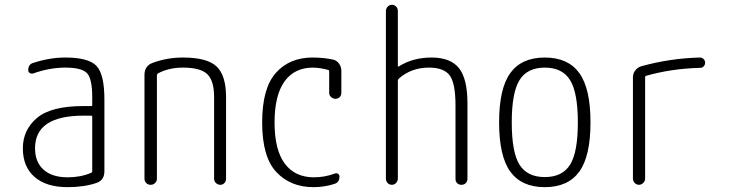

<svg xmlns="http://www.w3.org/2000/svg" viewBox="-20 -770 3040 800"><path d="M328.1 -288.1Q126 -288.1 126 -152.3Q126 -94.7 161.6 -63Q197.3 -31.2 261.7 -31.2Q316.4 -31.2 359.4 -49.8Q364.3 -51.8 364.3 -56.6V-283.2Q364.3 -288.1 359.4 -288.1ZM261.7 9.8Q172.9 9.8 124 -32.7Q75.2 -75.2 75.2 -151.9Q75.2 -228.5 133.8 -278.3Q192.4 -328.1 328.1 -328.1H359.4Q364.3 -328.1 364.3 -332V-365.2Q364.3 -441.4 342.8 -464.8Q321.3 -488.3 252 -488.3Q186.5 -488.3 118.2 -463.9Q110.4 -461.9 104 -465.8Q97.7 -469.7 97.7 -477.5Q97.7 -502 118.2 -507.8Q186.5 -530.3 252 -530.3Q348.6 -530.3 381.8 -495.6Q415 -460.9 415 -355.5V-56.6Q415 -18.6 381.8 -7.8Q331.1 9.8 261.7 9.8Z M582 -25.4V-458Q582 -495.1 615.2 -507.8Q675.8 -530.3 742.2 -530.3Q842.8 -530.3 882.3 -493.2Q921.9 -456.1 921.9 -365.2V-25.4Q921.9 -14.6 915 -7.3Q908.2 0 898.4 0Q887.7 0 879.9 -7.3Q872.1 -14.6 872.1 -25.4V-365.2Q872.1 -433.6 843.8 -460.9Q815.4 -488.3 742.2 -488.3Q682.6 -488.3 637.7 -463.9Q633.8 -460.9 633.8 -456.1V-25.4Q633.8 -15.6 626.5 -7.8Q619.1 0 607.9 0Q596.7 0 589.4 -7.3Q582 -14.6 582 -25.4Z M1286.1 9.8Q1190.4 9.8 1131.3 -53.2Q1072.3 -116.2 1072.3 -259.8Q1072.3 -402.3 1129.4 -466.3Q1186.5 -530.3 1282.2 -530.3Q1328.1 -530.3 1369.1 -521.5Q1383.8 -517.6 1393.1 -504.4Q1402.3 -491.2 1402.3 -474.6V-382.8Q1402.3 -372.1 1395 -365.2Q1387.7 -358.4 1377.9 -358.4Q1367.2 -358.4 1359.4 -365.7Q1351.6 -373 1351.6 -382.8V-472.7Q1351.6 -477.5 1347.7 -478.5Q1317.4 -487.3 1284.2 -488.3Q1207 -488.3 1165.5 -430.7Q1124 -373 1124 -259.8Q1124 -145.5 1166.5 -88.4Q1209 -31.2 1288.1 -31.2Q1333 -31.2 1375 -46.9Q1381.8 -49.8 1388.2 -45.9Q1394.5 -42 1394.5 -34.2Q1394.5 -10.7 1374 -3.9Q1332 9.8 1286.1 9.8Z M1587.9 -26.4V-723.6Q1587.9 -734.4 1595.2 -742.2Q1602.5 -750 1612.8 -750Q1623 -750 1630.4 -742.7Q1637.7 -735.4 1637.7 -723.6V-495.1Q1637.7 -491.2 1641.6 -493.2Q1700.2 -530.3 1778.3 -530.3Q1857.4 -530.3 1892.6 -485.8Q1927.7 -441.4 1927.7 -339.8V-24.4Q1927.7 -14.6 1920.9 -7.3Q1914.1 0 1902.8 0Q1891.6 0 1884.8 -6.8Q1877.9 -13.7 1877.9 -24.4V-330.1Q1877.9 -423.8 1853.5 -456.1Q1829.1 -488.3 1767.6 -488.3Q1693.4 -488.3 1641.6 -442.4Q1637.7 -438.5 1637.7 -433.6V-26.4Q1637.7 -15.6 1630.4 -7.8Q1623 0 1612.8 0Q1602.5 0 1595.2 -7.3Q1587.9 -14.6 1587.9 -26.4Z M2355.5 -436Q2323.2 -488.3 2250 -488.3Q2176.8 -488.3 2144.5 -436Q2112.3 -383.8 2112.3 -259.8Q2112.3 -135.7 2144.5 -84Q2176.8 -32.2 2250 -32.2Q2323.2 -32.2 2355.5 -84Q2387.7 -135.7 2387.7 -259.8Q2387.7 -383.8 2355.5 -436ZM2393.6 -54.7Q2346.7 9.8 2250 9.8Q2153.3 9.8 2106.4 -54.7Q2059.6 -119.1 2059.6 -260.3Q2059.6 -401.4 2106.4 -465.8Q2153.3 -530.3 2250 -530.3Q2346.7 -530.3 2393.6 -465.8Q2440.4 -401.4 2440.4 -260.3Q2440.4 -119.1 2393.6 -54.7Z M2642.6 0Q2631.8 0 2624.5 -7.8Q2617.2 -15.6 2617.2 -26.4V-448.2Q2617.2 -463.9 2627 -476.6Q2636.7 -489.3 2652.3 -494.1Q2772.5 -527.3 2896.5 -530.3Q2905.3 -530.3 2911.6 -523.9Q2918 -517.6 2918 -508.8Q2918 -500 2912.1 -493.7Q2906.2 -487.3 2897.5 -487.3Q2778.3 -484.4 2671.9 -454.1Q2668 -453.1 2668 -448.2V-26.4Q2668 -15.6 2660.2 -7.8Q2652.3 0 2642.6 0Z"/></svg>

Font: Rounded-L Mgen+ 1mn light
Style: Regular
Weight: 200
Designer: [Source Han Sans]
Ryoko NISHIZUKA  (kana & ideographs); Paul D. Hunt (Latin, Greek & Cyrillic); Wenlong ZHANG  (bopomofo
Version: Version 1.059.20150602